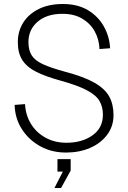

<svg xmlns="http://www.w3.org/2000/svg" viewBox="-20 -746 640 959"><path d="M310 16Q238 16 181 -15.5Q124 -47 89.5 -100.5Q55 -154 53 -222L105 -226Q108 -171 134.5 -127.5Q161 -84 207 -58.5Q253 -33 312 -33Q390 -33 442 -70Q494 -107 494 -173Q494 -212 477 -241.5Q460 -271 413.5 -295.5Q367 -320 280 -344Q207 -364 160.5 -387.5Q114 -411 91.5 -446Q69 -481 69 -536Q69 -590 96 -633Q123 -676 173.5 -701Q224 -726 294 -726Q368 -726 419.5 -695Q471 -664 499 -613.5Q527 -563 530 -505L477 -501Q475 -550 453 -589.5Q431 -629 390.5 -653Q350 -677 292 -677Q214 -677 168 -637.5Q122 -598 122 -536Q122 -496 138 -470Q154 -444 194 -425.5Q234 -407 304 -388Q399 -363 451.5 -333Q504 -303 525.5 -264Q547 -225 547 -171Q547 -115 515 -72.5Q483 -30 429.5 -7Q376 16 310 16ZM252 193 294 111H267V49H333V106L285 193Z"/></svg>

Font: Geist Mono ExtraLight
Style: Regular
Weight: 200
Monospace: yes
Designer: Basement.studio, Andrés Briganti, Mateo Zaragoza
Foundry: Basement.studio, Vercel, Andrés Briganti, Guido Ferreyra, Mateo Zaragoza
Version: Version 1.500; ttfautohint (v1.8.4.7-5d5b)